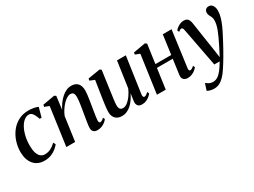

<svg xmlns="http://www.w3.org/2000/svg" viewBox="-50 -1160 2689 2029"><g transform="rotate(-30 1294.5 -145.5)"><path d="M200 10.5Q115 10.5 68.2 -45.2Q21.5 -101 21 -196Q21 -258 40 -318.2Q59 -378.5 96.2 -427.8Q133.5 -477 188 -506.2Q242.5 -535.5 312.5 -535.5Q340 -535.5 372.2 -530.2Q404.5 -525 427.5 -514L395.5 -398.5L372.5 -400Q360.5 -434.5 349 -455.5Q337.5 -476.5 324.8 -486.2Q312 -496 294.5 -496Q264.5 -496 236.5 -474.2Q208.5 -452.5 186.8 -412.8Q165 -373 152.2 -319.2Q139.5 -265.5 140 -202Q140 -153 151 -118Q162 -83 183.2 -64.5Q204.5 -46 236 -46Q263 -46 286.8 -54.5Q310.5 -63 331.2 -77.5Q352 -92 370 -110L385 -82.5Q368.5 -61 342 -39.5Q315.5 -18 280 -3.8Q244.5 10.5 200 10.5Z M625.5 -362.5Q643 -397 665.5 -428Q688 -459 715 -483.5Q742 -508 772 -521.8Q802 -535.5 834.5 -535.5Q885.5 -535.5 912.8 -505.5Q940 -475.5 940 -416Q940 -395 936.2 -365.8Q932.5 -336.5 927.2 -303.5Q922 -270.5 917 -239Q912.5 -210.5 907.2 -179.8Q902 -149 898.2 -122.2Q894.5 -95.5 893.5 -77.5Q893.5 -61.5 898 -54.8Q902.5 -48 910.5 -48Q920 -48 931.5 -54Q943 -60 957.5 -75L968.5 -53Q960 -41 942.5 -26Q925 -11 900 -0.2Q875 10.5 842 10.5Q823.5 10.5 809.5 3.8Q795.5 -3 788 -16.8Q780.5 -30.5 781 -51Q781 -62.5 783.2 -82Q785.5 -101.5 789.5 -125.5Q793.5 -149.5 797.8 -175.2Q802 -201 806 -225Q810 -249 814 -273.5Q818 -298 821.5 -321.2Q825 -344.5 827 -364.8Q829 -385 829 -400.5Q829 -423.5 824.2 -437.5Q819.5 -451.5 809.5 -457.8Q799.5 -464 782 -464Q762.5 -464 739 -450Q715.5 -436 692.5 -411.8Q669.5 -387.5 649.5 -357Q629.5 -326.5 616 -293L575 0H467.5L532 -463.5L476.5 -485L480.5 -508.5L627 -534.5L646 -521.5Z M1143.5 11Q1111 11 1087 -1.5Q1063 -14 1049.8 -39Q1036.5 -64 1036.5 -100.5Q1036.5 -115 1038.8 -138.5Q1041 -162 1044.5 -188.5Q1048 -215 1051.5 -239.2Q1055 -263.5 1057.5 -279L1086 -463L1029 -486L1033 -509.5L1181 -534L1199.5 -521.5L1166 -281.5Q1164 -263 1160.5 -239.8Q1157 -216.5 1154 -193.2Q1151 -170 1149 -150.2Q1147 -130.5 1147 -119.5Q1147 -97 1152 -83Q1157 -69 1167.5 -62.8Q1178 -56.5 1194.5 -56.5Q1220.5 -56.5 1248 -77.2Q1275.5 -98 1300.5 -132.8Q1325.5 -167.5 1343.5 -209L1389 -525.5H1496.5L1433 -84Q1431 -66.5 1435.2 -57Q1439.5 -47.5 1449.5 -47.5Q1459 -47.5 1471.2 -54.5Q1483.5 -61.5 1498 -76.5L1509 -54.5Q1500.5 -41.5 1482.8 -26.2Q1465 -11 1441.2 -0.2Q1417.5 10.5 1389.5 10.5Q1354.5 10.5 1340 -7Q1325.5 -24.5 1326 -49Q1326 -52.5 1327.2 -64Q1328.5 -75.5 1330.8 -90.8Q1333 -106 1335.2 -121.5Q1337.5 -137 1339.5 -148.5L1338 -149Q1322.5 -117.5 1302.5 -88.5Q1282.5 -59.5 1258.2 -37.2Q1234 -15 1205.2 -2Q1176.5 11 1143.5 11Z M1993.5 -80.5Q1991 -62 1996 -54.8Q2001 -47.5 2008.5 -47.5Q2017.5 -47.5 2029 -53.5Q2040.5 -59.5 2055.5 -74.5L2066.5 -52.5Q2058 -40.5 2041 -25.8Q2024 -11 1999.5 -0.2Q1975 10.5 1944 10.5Q1925.5 10.5 1910.2 3.2Q1895 -4 1887 -20.2Q1879 -36.5 1882.5 -62.5L1908 -246H1715L1680.5 0H1573L1638 -463L1582.5 -484.5L1586.5 -508L1732.5 -534L1753.5 -520.5L1721 -288.5H1914L1946 -522.5H2053Z M2168.5 -443Q2165 -462.5 2159.5 -469.8Q2154 -477 2145.5 -477Q2136 -477 2127.5 -472Q2119 -467 2109 -458L2098.5 -480.5Q2107.5 -492 2124 -505.2Q2140.5 -518.5 2162 -528Q2183.5 -537.5 2207.5 -537.5Q2232 -537.5 2246.5 -528.2Q2261 -519 2268.2 -502Q2275.5 -485 2279 -461Q2285 -422.5 2291.2 -380Q2297.5 -337.5 2304 -293.5Q2310.5 -249.5 2317.2 -206Q2324 -162.5 2330.5 -121.5L2346 -12L2399.5 -116Q2423 -164 2440.8 -202Q2458.5 -240 2470 -271Q2481.5 -302 2487.2 -328.5Q2493 -355 2493 -379.5Q2493 -403.5 2485 -420.2Q2477 -437 2469.2 -452Q2461.5 -467 2461.5 -486Q2461.5 -509 2475.5 -523Q2489.5 -537 2511.5 -537Q2533 -537 2547.2 -525.5Q2561.5 -514 2568.8 -494.2Q2576 -474.5 2576 -449.5Q2576 -411 2564 -368.8Q2552 -326.5 2532.2 -282.2Q2512.5 -238 2488 -192Q2472 -161 2454.5 -128.2Q2437 -95.5 2418.8 -62.5Q2400.5 -29.5 2382 2Q2363.5 33.5 2345.2 63.2Q2327 93 2309 119Q2283.5 158.5 2256 187.2Q2228.5 216 2198 231.8Q2167.5 247.5 2132.5 247.5Q2107.5 247.5 2085.8 241.8Q2064 236 2048.5 227L2074.5 145.5Q2085.5 155 2107 167.2Q2128.5 179.5 2157.5 179.5Q2188.5 179.5 2215.5 161.5Q2242.5 143.5 2269 109Q2295.5 74.5 2323 26H2258Z"/></g></svg>

Font: Merriweather 96pt Medium
Style: Italic
Weight: 500
Italic angle: -7.8°
Version: Version 2.101